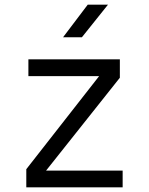

<svg xmlns="http://www.w3.org/2000/svg" viewBox="-20 -805 640 825"><path d="M332 -645 444 -785H357L251 -645ZM507 0V-72H178L495 -471V-550H102V-478H406L93 -78V0Z"/></svg>

Font: Tekne LDO Light
Style: Regular
Weight: 300
Monospace: yes
Designer: Alessio Laiso, Mario Rullo, Paolo Rosset
Foundry: Alessio Laiso
Version: Version 1.000;hotconv 1.0.109;makeotfexe 2.5.65596